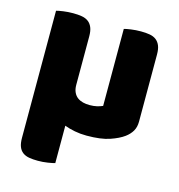

<svg xmlns="http://www.w3.org/2000/svg" viewBox="-101 -577 785 843"><g transform="rotate(15 292.0 -155.0)"><path d="M53 -479Q63 -482 84.5 -485Q106 -488 129 -488Q151 -488 168.5 -485Q186 -482 198 -473Q210 -464 216.5 -448.5Q223 -433 223 -408V-188Q223 -168 229.5 -154Q236 -140 247 -132Q258 -124 272 -120.5Q286 -117 302 -117Q321 -117 335.5 -120.5Q350 -124 361 -129V-479Q371 -482 392.5 -485Q414 -488 437 -488Q459 -488 476.5 -485Q494 -482 506 -473Q518 -464 524.5 -448.5Q531 -433 531 -408V-103Q531 -78 520.5 -60Q510 -42 491 -28Q468 -11 428.5 2.5Q389 16 324 16Q296 16 270 11Q244 6 223 -2V168Q213 171 191 174.5Q169 178 146 178Q124 178 106.5 175Q89 172 77 163Q65 154 59 138.5Q53 123 53 98Z"/></g></svg>

Font: Baloo Paaji
Style: Regular
Weight: 400
Designer: Shuchita Grover and Ek Type
Foundry: Ek Type
Version: Version 1.443;PS 1.000;hotconv 16.6.51;makeotf.lib2.5.65220;